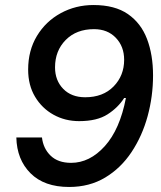

<svg xmlns="http://www.w3.org/2000/svg" viewBox="-20 -732 640 764"><path d="M255 12Q156 12 101.5 -42.5Q47 -97 45 -185H147Q152 -141 181.5 -112.5Q211 -84 263 -84Q337 -84 397 -150.5Q457 -217 481 -342H474Q450 -304 408 -277Q366 -250 295 -250Q239 -250 193 -275.5Q147 -301 119.5 -347Q92 -393 92 -455Q92 -531 127 -589Q162 -647 221.5 -679.5Q281 -712 352 -712Q437 -712 489 -676Q541 -640 565 -577Q589 -514 589 -432Q589 -349 567.5 -270Q546 -191 503.5 -127Q461 -63 398.5 -25.5Q336 12 255 12ZM319 -345Q390 -345 432 -388Q474 -431 474 -494Q474 -547 441 -581.5Q408 -616 354 -616Q284 -616 241.5 -573Q199 -530 199 -464Q199 -412 231.5 -378.5Q264 -345 319 -345Z"/></svg>

Font: DM Mono Medium
Style: Italic
Weight: 500
Italic angle: -10°
Designer: Colophon Foundry
Foundry: Colophon Foundry
Version: Version 1.000; ttfautohint (v1.8.2.53-6de2)